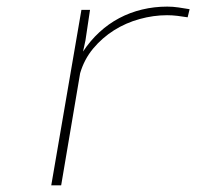

<svg xmlns="http://www.w3.org/2000/svg" viewBox="-20 -558 627 578"><path d="M483.4 -538.1Q500.5 -538.1 517.3 -535.6Q534.2 -533.2 550.8 -530.3L544.9 -505.9Q529.3 -508.3 513.9 -510.3Q498.5 -512.2 482.9 -512.2Q441.9 -512.2 400.4 -500.7Q358.9 -489.3 323.2 -466.8Q287.6 -444.3 260.5 -411.9Q233.4 -379.4 221.2 -337.4L164.1 0H134.3L225.1 -528.3H251L237.3 -436.5L230 -402.8Q251.5 -435.5 279.1 -460.9Q306.6 -486.3 338.9 -503.4Q371.1 -520.5 407.7 -529.3Q444.3 -538.1 483.4 -538.1Z"/></svg>

Font: TypoPRO Roboto Mono
Style: Italic
Weight: 250
Designer: Google
Version: Version 2.000986; 2015; ttfautohint (v1.3)